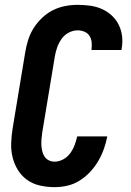

<svg xmlns="http://www.w3.org/2000/svg" viewBox="-20 -763 540 791"><path d="M205 8Q174 8 145 1.5Q116 -5 93 -21Q70 -37 54.5 -61.5Q39 -86 32 -114.5Q25 -143 26 -173Q27 -203 32 -234L84 -548Q88 -573 96 -598.5Q104 -624 118.5 -647Q133 -670 153.5 -689.5Q174 -709 198 -721Q222 -733 248 -738Q274 -743 300 -743Q326 -743 351.5 -739.5Q377 -736 399.5 -726Q422 -716 440 -699.5Q458 -683 469 -661Q480 -639 483 -613.5Q486 -588 481 -562Q481 -561 481 -560Q481 -559 480 -557H357Q357 -558 357 -558.5Q357 -559 357 -559Q359 -574 357.5 -589Q356 -604 348.5 -615.5Q341 -627 327.5 -632.5Q314 -638 300 -638Q281 -638 263 -628.5Q245 -619 233.5 -602.5Q222 -586 215.5 -567.5Q209 -549 206 -531L154 -217Q152 -204 151 -191Q150 -178 150.5 -165.5Q151 -153 154 -140.5Q157 -128 163.5 -118Q170 -108 181 -102.5Q192 -97 205 -97Q223 -97 240.5 -106.5Q258 -116 269.5 -132Q281 -148 287.5 -165.5Q294 -183 298 -201H422Q417 -175 408 -149.5Q399 -124 385 -100Q371 -76 351.5 -55Q332 -34 308 -19Q284 -4 257.5 2Q231 8 205 8Z"/></svg>

Font: Iosevka SS04 Extrabold Oblique
Style: Regular
Weight: 800
Italic angle: -9°
Monospace: yes
Designer: Belleve Invis
Foundry: Belleve Invis
Version: Version 19.0.0; ttfautohint (v1.8.4)